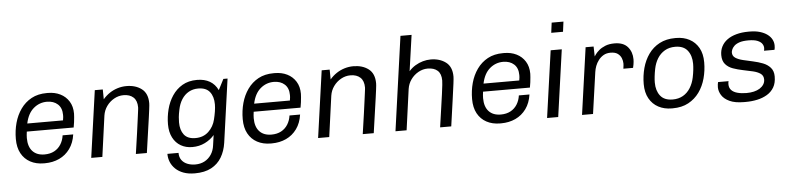

<svg xmlns="http://www.w3.org/2000/svg" viewBox="-50 -998 6015 1461"><g transform="rotate(-5 2957.5 -267.0)"><path d="M250 10Q191 10 146.5 -14Q102 -38 77.5 -83Q53 -128 53 -193Q53 -257 69 -315.5Q85 -374 118 -420.5Q151 -467 200.5 -494Q250 -521 318 -521H326Q379 -521 420.5 -500.5Q462 -480 486.5 -441Q511 -402 511 -347Q511 -338 509.5 -320.5Q508 -303 505.5 -282Q503 -261 499 -242H141Q139 -228 138 -215Q137 -202 137 -193Q137 -127 169.5 -92Q202 -57 261 -57Q304 -57 335.5 -74Q367 -91 386 -121.5Q405 -152 410 -190H491Q482 -126 449.5 -81Q417 -36 367.5 -13Q318 10 257 10ZM150 -303H423Q426 -319 426.5 -328Q427 -337 427 -344Q427 -398 395.5 -426.5Q364 -455 313 -455Q255 -455 210.5 -417Q166 -379 150 -303Z M612 0 684 -511H745L746 -436Q769 -463 797.5 -482Q826 -501 859 -511Q892 -521 926 -521Q996 -521 1042 -486Q1088 -451 1088 -376Q1088 -369 1087 -359Q1086 -349 1083.5 -328.5Q1081 -308 1075.5 -268.5Q1070 -229 1060.5 -164Q1051 -99 1037 0H953Q967 -94 975.5 -156Q984 -218 989 -255Q994 -292 996.5 -311.5Q999 -331 1000 -339Q1001 -347 1001 -352Q1001 -403 973.5 -428.5Q946 -454 898 -454Q860 -454 826 -435Q792 -416 769 -384Q746 -352 740 -312L697 0Z M1388 186Q1338 186 1301.5 172.5Q1265 159 1240.5 135.5Q1216 112 1204 82.5Q1192 53 1192 20H1277Q1277 53 1293 75Q1309 97 1336.5 108Q1364 119 1397 119Q1437 119 1468 102.5Q1499 86 1519 56Q1539 26 1544 -14L1555 -92Q1526 -58 1482.5 -36.5Q1439 -15 1386 -15Q1337 -15 1298.5 -37Q1260 -59 1238 -101.5Q1216 -144 1216 -203Q1216 -261 1230.5 -317.5Q1245 -374 1275.5 -420Q1306 -466 1353 -493.5Q1400 -521 1465 -521Q1522 -521 1562 -498Q1602 -475 1624 -429L1666 -511H1698L1630 -26Q1621 36 1592.5 84Q1564 132 1513.5 159Q1463 186 1388 186ZM1416 -81Q1476 -81 1515.5 -118Q1555 -155 1568 -210Q1575 -238 1580 -268.5Q1585 -299 1585 -324Q1585 -383 1557 -419Q1529 -455 1468 -455Q1428 -455 1396 -437Q1364 -419 1342.5 -385.5Q1321 -352 1312 -306Q1305 -273 1303 -251Q1301 -229 1301 -211Q1301 -152 1328.5 -116.5Q1356 -81 1416 -81Z M1983 10Q1924 10 1879.5 -14Q1835 -38 1810.5 -83Q1786 -128 1786 -193Q1786 -257 1802 -315.5Q1818 -374 1851 -420.5Q1884 -467 1933.5 -494Q1983 -521 2051 -521H2059Q2112 -521 2153.5 -500.5Q2195 -480 2219.5 -441Q2244 -402 2244 -347Q2244 -338 2242.5 -320.5Q2241 -303 2238.5 -282Q2236 -261 2232 -242H1874Q1872 -228 1871 -215Q1870 -202 1870 -193Q1870 -127 1902.5 -92Q1935 -57 1994 -57Q2037 -57 2068.5 -74Q2100 -91 2119 -121.5Q2138 -152 2143 -190H2224Q2215 -126 2182.5 -81Q2150 -36 2100.5 -13Q2051 10 1990 10ZM1883 -303H2156Q2159 -319 2159.5 -328Q2160 -337 2160 -344Q2160 -398 2128.5 -426.5Q2097 -455 2046 -455Q1988 -455 1943.5 -417Q1899 -379 1883 -303Z M2345 0 2417 -511H2478L2479 -436Q2502 -463 2530.5 -482Q2559 -501 2592 -511Q2625 -521 2659 -521Q2729 -521 2775 -486Q2821 -451 2821 -376Q2821 -369 2820 -359Q2819 -349 2816.5 -328.5Q2814 -308 2808.5 -268.5Q2803 -229 2793.5 -164Q2784 -99 2770 0H2686Q2700 -94 2708.5 -156Q2717 -218 2722 -255Q2727 -292 2729.5 -311.5Q2732 -331 2733 -339Q2734 -347 2734 -352Q2734 -403 2706.5 -428.5Q2679 -454 2631 -454Q2593 -454 2559 -435Q2525 -416 2502 -384Q2479 -352 2473 -312L2430 0Z M2936 0 3037 -720H3122L3083 -446Q3105 -471 3132.5 -487.5Q3160 -504 3190 -512.5Q3220 -521 3250 -521Q3319 -521 3365.5 -486Q3412 -451 3412 -376Q3412 -363 3407 -323Q3402 -283 3391 -205.5Q3380 -128 3362 0H3277Q3289 -84 3298 -146.5Q3307 -209 3313 -252Q3319 -295 3321.5 -320Q3324 -345 3324 -354Q3324 -405 3297 -429.5Q3270 -454 3221 -454Q3184 -454 3150 -435Q3116 -416 3093 -384Q3070 -352 3064 -312L3021 0Z M3735 10Q3676 10 3631.5 -14Q3587 -38 3562.5 -83Q3538 -128 3538 -193Q3538 -257 3554 -315.5Q3570 -374 3603 -420.5Q3636 -467 3685.5 -494Q3735 -521 3803 -521H3811Q3864 -521 3905.5 -500.5Q3947 -480 3971.5 -441Q3996 -402 3996 -347Q3996 -338 3994.5 -320.5Q3993 -303 3990.5 -282Q3988 -261 3984 -242H3626Q3624 -228 3623 -215Q3622 -202 3622 -193Q3622 -127 3654.5 -92Q3687 -57 3746 -57Q3789 -57 3820.5 -74Q3852 -91 3871 -121.5Q3890 -152 3895 -190H3976Q3967 -126 3934.5 -81Q3902 -36 3852.5 -13Q3803 10 3742 10ZM3635 -303H3908Q3911 -319 3911.5 -328Q3912 -337 3912 -344Q3912 -398 3880.5 -426.5Q3849 -455 3798 -455Q3740 -455 3695.5 -417Q3651 -379 3635 -303Z M4094 0 4166 -511H4251L4179 0ZM4182 -643 4192 -720H4282L4272 -643Z M4361 0 4433 -511H4494L4496 -435Q4497 -437 4506.5 -450.5Q4516 -464 4535 -480.5Q4554 -497 4583.5 -509Q4613 -521 4654 -521Q4722 -521 4755 -482.5Q4788 -444 4788 -388Q4788 -370 4784.5 -349Q4781 -328 4779 -323H4705Q4707 -337 4708 -346.5Q4709 -356 4709 -362Q4709 -383 4700.5 -404Q4692 -425 4672.5 -439Q4653 -453 4618 -453Q4587 -453 4564.5 -440Q4542 -427 4526 -406Q4510 -385 4501.5 -362Q4493 -339 4490 -317L4445 0Z M5046 10Q4989 10 4944.5 -13.5Q4900 -37 4874.5 -82.5Q4849 -128 4849 -193Q4849 -256 4865 -315Q4881 -374 4914 -420.5Q4947 -467 4998 -494Q5049 -521 5118 -521H5125Q5182 -521 5226.5 -497.5Q5271 -474 5296.5 -429Q5322 -384 5322 -318Q5322 -255 5306 -196Q5290 -137 5257 -91Q5224 -45 5173.5 -17.5Q5123 10 5053 10ZM5059 -57Q5104 -57 5138 -76.5Q5172 -96 5194 -131.5Q5216 -167 5225 -211Q5231 -240 5234 -266.5Q5237 -293 5237 -314Q5237 -376 5206.5 -415.5Q5176 -455 5112 -455Q5066 -455 5032 -435Q4998 -415 4976.5 -380.5Q4955 -346 4946 -301Q4940 -271 4937 -244.5Q4934 -218 4934 -197Q4934 -135 4964.5 -96Q4995 -57 5059 -57Z M5598 10Q5529 10 5487.5 -9.5Q5446 -29 5427.5 -59Q5409 -89 5409 -120Q5409 -132 5410.5 -142Q5412 -152 5414 -159H5494Q5492 -152 5491.5 -146.5Q5491 -141 5491 -135Q5491 -108 5507.5 -90.5Q5524 -73 5554.5 -65Q5585 -57 5623 -57Q5653 -57 5679 -63Q5705 -69 5724 -81Q5743 -93 5754 -110Q5765 -127 5765 -148Q5765 -178 5742.5 -193.5Q5720 -209 5685 -217Q5650 -225 5610.5 -233Q5571 -241 5535.5 -253.5Q5500 -266 5478 -291.5Q5456 -317 5456 -361Q5456 -397 5471 -426.5Q5486 -456 5514.5 -477Q5543 -498 5584.5 -509.5Q5626 -521 5678 -521H5687Q5731 -521 5764.5 -511Q5798 -501 5821 -484Q5844 -467 5855.5 -445Q5867 -423 5867 -399Q5867 -389 5866 -380Q5865 -371 5863 -366H5783Q5784 -370 5785 -375Q5786 -380 5786 -387Q5786 -403 5776 -418.5Q5766 -434 5741 -444.5Q5716 -455 5671 -455Q5628 -455 5602 -446Q5576 -437 5562 -423Q5548 -409 5543 -395.5Q5538 -382 5538 -374Q5538 -347 5560 -332.5Q5582 -318 5617.5 -309.5Q5653 -301 5692.5 -292.5Q5732 -284 5767 -270.5Q5802 -257 5824.5 -231.5Q5847 -206 5847 -164Q5847 -114 5827.5 -81Q5808 -48 5774.5 -28Q5741 -8 5699 1Q5657 10 5612 10Z"/></g></svg>

Font: Chivo Medium Light
Style: Italic
Weight: 300
Italic angle: -8.05°
Version: Version 2.002